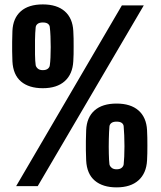

<svg xmlns="http://www.w3.org/2000/svg" viewBox="-20 -824 712 850"><path d="M51.5 0 519.5 -800H616.5L147 0ZM496 5.5Q435 5.5 399.8 -24.2Q364.5 -54 361.5 -113.5Q360.5 -138 360.2 -158.2Q360 -178.5 360.2 -199.8Q360.5 -221 361.5 -248Q364 -304.5 398.5 -335Q433 -365.5 496 -365.5Q558.5 -365.5 593.2 -335Q628 -304.5 631 -248Q632 -232.5 632.2 -215Q632.5 -197.5 632.5 -179.8Q632.5 -162 632.2 -145.2Q632 -128.5 631 -114Q628 -57 593.2 -25.8Q558.5 5.5 496 5.5ZM496 -74.5Q510.5 -74.5 518.2 -80.8Q526 -87 527.5 -96Q529 -109 530 -130.5Q531 -152 531 -176.5Q531 -201 530 -224.5Q529 -248 527.5 -264.5Q527 -273.5 519.5 -279.5Q512 -285.5 496 -285.5Q481 -285.5 473.2 -279.5Q465.5 -273.5 464.5 -264.5Q462.5 -241 461.8 -207.8Q461 -174.5 461.8 -143.8Q462.5 -113 464.5 -96.5Q466 -88.5 474 -81.5Q482 -74.5 496 -74.5ZM169.5 -433.5Q108 -433.5 73 -463.2Q38 -493 35 -552.5Q34 -577 33.8 -597.2Q33.5 -617.5 33.8 -638.8Q34 -660 35 -687Q37.5 -743.5 72 -774Q106.5 -804.5 169.5 -804.5Q232 -804.5 266.8 -774Q301.5 -743.5 304.5 -687Q305.5 -671.5 305.8 -654Q306 -636.5 306 -618.8Q306 -601 305.8 -584.2Q305.5 -567.5 304.5 -553Q301.5 -496 266.8 -464.8Q232 -433.5 169.5 -433.5ZM169.5 -513.5Q184 -513.5 191.8 -519.8Q199.5 -526 200.5 -535Q202.5 -548 203.5 -569.5Q204.5 -591 204.5 -615.5Q204.5 -640 203.5 -663.5Q202.5 -687 200.5 -703.5Q200 -712.5 192.5 -718.5Q185 -724.5 169.5 -724.5Q154.5 -724.5 146.8 -718.5Q139 -712.5 138 -703.5Q135.5 -680 135 -647Q134.5 -614 135 -583Q135.5 -552 138 -535.5Q139.5 -527.5 147.2 -520.5Q155 -513.5 169.5 -513.5Z"/></svg>

Font: Big Shoulders Thin ExtraBold
Style: Regular
Weight: 800
Version: Version 2.002